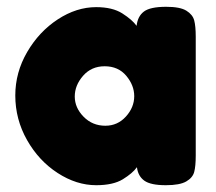

<svg xmlns="http://www.w3.org/2000/svg" viewBox="-20 -547 636 565"><path d="M556 -439V-89Q556 -58 551.5 -41Q547 -24 528 -13Q509 -2 468 -2Q423 -2 404.5 -15.5Q386 -29 383 -55Q370 -37 341.5 -19.5Q313 -2 263 -2Q205 -2 149.5 -38Q94 -74 59.5 -135Q25 -196 25 -266Q25 -334 60 -394Q95 -454 150 -490Q205 -526 263 -526Q311 -526 340 -507.5Q369 -489 382 -471Q385 -499 403.5 -513Q422 -527 469 -527Q510 -527 528.5 -515.5Q547 -504 551.5 -487Q556 -470 556 -439ZM375 -264Q375 -296 351.5 -324Q328 -352 288 -352Q249 -352 224.5 -324Q200 -296 200 -263Q200 -230 226 -203.5Q252 -177 290 -177Q326 -177 350.5 -204Q375 -231 375 -264Z"/></svg>

Font: Fredoka One
Style: Regular
Weight: 400
Designer: Milena B. Brandão, Ben Nathan
Version: Version 2.000; ttfautohint (v1.5.33-1714) -l 8 -r 50 -G 200 